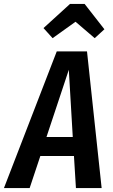

<svg xmlns="http://www.w3.org/2000/svg" viewBox="-59 -951 569 971"><path d="M325 0 315 -162H145L91 0H-39L228 -691H381L455 0ZM176 -258H309L289 -598ZM207 -758 161 -809 295 -931H369L469 -803L420 -758L323 -841Z"/></svg>

Font: Fira Sans Extra Condensed Medium
Style: Italic
Weight: 500
Width: 3
Italic angle: -8°
Designer: Carrois Corporate & Edenspiekermann AG
Foundry: Carrois Corporate GbR & Edenspiekermann AG
Version: Version 4.203